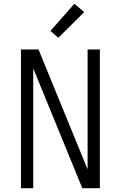

<svg xmlns="http://www.w3.org/2000/svg" viewBox="-20 -997 640 1017"><path d="M91 0V-735H184L444 -100V-735H509V0H416L156 -635V0ZM289 -797 247 -833 374 -977 426 -933Z"/></svg>

Font: Iosevka Custom Light Extended
Style: Regular
Weight: 300
Width: 7
Monospace: yes
Designer: Belleve Invis
Foundry: Belleve Invis
Version: Version 11.2.4; ttfautohint (v1.8.4)